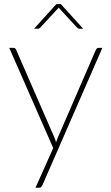

<svg xmlns="http://www.w3.org/2000/svg" viewBox="-20 -723 534 922"><path d="M471.5 -493 184 165.5Q181.5 170.5 178 174.5Q174.5 178.5 168 178.5H150.5L235.5 -12L24.5 -493H44.5Q50 -493 53.2 -490Q56.5 -487 57.5 -484L241.5 -62Q246.5 -51 249 -39Q252.5 -49.5 257.5 -62L440.5 -484Q442.5 -488 445.8 -490.5Q449 -493 453 -493ZM379.5 -585H361Q355.5 -585 350.5 -590L265.5 -682Q264.5 -683 263.8 -684.2Q263 -685.5 262 -686.5Q261 -685.5 260 -684.2Q259 -683 258 -682L173 -590Q168 -585 162.5 -585H143.5L250.5 -703H272.5Z"/></svg>

Font: Lato ExtraLight
Style: Regular
Weight: 275
Designer: Lukasz Dziedzic with Adam Twardoch and Botio Nikoltchev
Foundry: tyPoland Lukasz Dziedzic
Version: Version 2.015; 2015-08-06; http://www.latofonts.com/